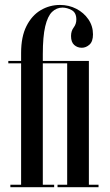

<svg xmlns="http://www.w3.org/2000/svg" viewBox="-20 -776 458 796"><path d="M23 0V-10H67.5V-513.5H14.5V-523.5H67.5V-556.5Q67.5 -624 89.8 -668Q112 -712 148.8 -733.8Q185.5 -755.5 229 -755.5Q265.5 -755.5 296.5 -739.5Q327.5 -723.5 346.5 -695.8Q365.5 -668 365.5 -633.5Q365.5 -604 351 -591Q336.5 -578 319 -578Q300.5 -578 287.5 -589.8Q274.5 -601.5 274.5 -626.5Q274.5 -647.5 285.5 -662Q296.5 -676.5 296.5 -695Q296.5 -723.5 277.2 -734Q258 -744.5 239 -744.5Q214.5 -744.5 196 -726.8Q177.5 -709 167.5 -666.8Q157.5 -624.5 157.5 -551V-523.5H348.5V-10H388.5V0H218.5V-10H258.5V-513.5H157.5V-10H204.5V0Z"/></svg>

Font: Imbue 100pt Medium
Style: Regular
Weight: 500
Designer: Tyler Finck
Foundry: Etcetera Type Company
Version: Version 1.102; ttfautohint (v1.8.3)